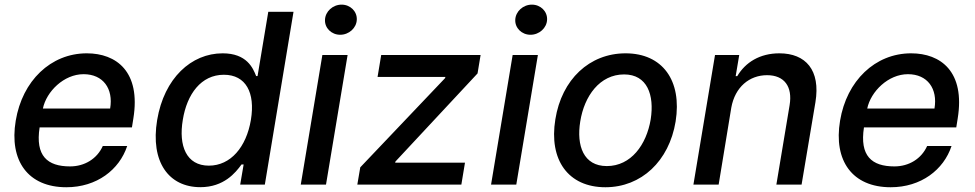

<svg xmlns="http://www.w3.org/2000/svg" viewBox="-20 -777 4103 808"><path d="M259.2 11C387.1 11 482.2 -62.5 515.3 -162.6H412.6C388.5 -108.7 335.9 -76.7 274.9 -76.7C179 -76.7 128.2 -121.1 146.7 -240.8H535.2L541.2 -278.4C573.2 -475.9 469.5 -552.6 345.2 -552.6C193.5 -552.6 73.9 -436.8 46.2 -269.2C17.8 -99.8 98.4 11 259.2 11ZM160.5 -320.3C175.4 -392 248.9 -464.8 331.7 -464.8C414.1 -464.8 457.7 -403.8 443.5 -320.3Z M823.2 10.7C922.2 10.7 971.2 -50.1 996.4 -84.9H1005.3L990.8 0H1094.5L1215.2 -727.3H1109L1063.9 -457H1057.9C1044.7 -490.8 1018.5 -552.6 916.9 -552.6C785.2 -552.6 670.8 -448.5 641.3 -271.7C612.2 -95.2 690.3 10.7 823.2 10.7ZM749.3 -272.7C766.7 -381 826.3 -462.4 922.2 -462.4C1014.9 -462.4 1054.7 -386.7 1035.9 -272.7C1016.7 -158 950.6 -79.9 859 -79.9C764.2 -79.9 730.8 -163.4 749.3 -272.7Z M1245.7 0H1351.9L1442.8 -545.5H1336.6ZM1347.7 -693.9C1345.9 -659.1 1375 -630.7 1411.6 -630.7C1448.5 -630.7 1480.1 -659.1 1481.5 -693.9C1483.3 -729 1454.2 -757.5 1417.6 -757.5C1380.7 -757.5 1349.1 -729 1347.7 -693.9Z M1483.7 0H1921.5L1936.8 -92.3H1642.8L1644.2 -97.3L1989.7 -468L2002.5 -545.5H1584.2L1568.9 -453.1H1854.4L1853 -448.2L1496.1 -72.8Z M2046.5 0H2152.7L2243.6 -545.5H2137.4ZM2148.4 -693.9C2146.7 -659.1 2175.8 -630.7 2212.4 -630.7C2249.3 -630.7 2280.9 -659.1 2282.3 -693.9C2284.1 -729 2255 -757.5 2218.4 -757.5C2181.5 -757.5 2149.9 -729 2148.4 -693.9Z M2527.7 11C2679 11 2795.8 -99.1 2823.2 -265.6C2850.9 -437.9 2768.1 -552.6 2612.6 -552.6C2460.6 -552.6 2343.8 -442.5 2317.1 -274.9C2289.1 -103.7 2371.4 11 2527.7 11ZM2421.9 -266C2438.9 -372.9 2503.9 -463.8 2606.5 -463.8C2703.8 -463.8 2734.4 -377.5 2718.4 -274.9C2700.6 -168 2635.7 -78.1 2533.7 -78.1C2435.7 -78.1 2405.2 -163.7 2421.9 -266Z M3057.5 -323.9C3073.2 -410.9 3133.9 -460.6 3208.1 -460.6C3280.5 -460.6 3316.1 -413 3302.9 -334.2L3247.2 0H3353.3L3411.6 -346.9C3433.9 -482.2 3370.4 -552.6 3259.9 -552.6C3177.9 -552.6 3117.2 -514.9 3082.7 -456.7H3076L3090.9 -545.5H2989L2898.1 0H3004.3Z M3728.3 11C3856.2 11 3951.3 -62.5 3984.4 -162.6H3881.7C3857.6 -108.7 3805 -76.7 3744 -76.7C3648.1 -76.7 3597.3 -121.1 3615.8 -240.8H4004.3L4010.3 -278.4C4042.3 -475.9 3938.6 -552.6 3814.3 -552.6C3662.6 -552.6 3543 -436.8 3515.3 -269.2C3486.9 -99.8 3567.5 11 3728.3 11ZM3629.6 -320.3C3644.5 -392 3718 -464.8 3800.8 -464.8C3883.2 -464.8 3926.8 -403.8 3912.6 -320.3Z"/></svg>

Font: Magic Ui Pro Medium
Style: Italic
Weight: 500
Italic angle: -9.39999°
Designer: Stefan Endress, Andreas Faust
Version: Version 1.000;FEAKit 1.0